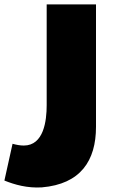

<svg xmlns="http://www.w3.org/2000/svg" viewBox="-49 -725 598 872"><path d="M-29 95C18 114 75 130 141 126C317 111 387 5 387 -149V-705H163V-247C163 -177 150 -64 59 -64C43 -64 26 -67 8 -72C-4 -16 -17 39 -29 95Z"/></svg>

Font: Repo ExtraBlack
Style: Regular
Weight: 400
Designer: Stefan Peev
Foundry: Context Ltd
Version: Version 001.502